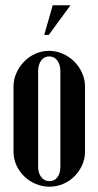

<svg xmlns="http://www.w3.org/2000/svg" viewBox="-20 -696 371 725"><path d="M165 -504Q192 -504 217 -493Q242 -482 260.5 -463.5Q279 -445 290 -420.5Q301 -396 301 -369V-123Q301 -96 290 -72Q279 -48 261 -30Q243 -12 218.5 -1.5Q194 9 167 9Q140 9 115 -1.5Q90 -12 71.5 -30Q53 -48 42 -72Q31 -96 31 -123V-369Q31 -396 42 -420.5Q53 -445 71 -463.5Q89 -482 113.5 -493Q138 -504 165 -504ZM166 -483Q147 -483 135.5 -467.5Q124 -452 124 -426V-67Q124 -43 135.5 -27.5Q147 -12 167 -12Q186 -12 197 -27Q208 -42 208 -67V-426Q208 -452 196.5 -467.5Q185 -483 166 -483ZM147 -564 179 -676H246L164 -564Z"/></svg>

Font: Moniqa Narrow Heading
Style: Bold
Weight: 700
Width: 4
Designer: Rajesh Rajput
Foundry: Rajesh Rajput
Version: Version 1.000